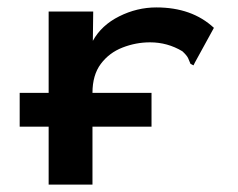

<svg xmlns="http://www.w3.org/2000/svg" viewBox="-20 -496 640 517"><path d="M33 -155V-246H111V-465H231L230 -386Q253 -428 301 -452Q349 -476 401 -476Q497 -476 556 -421L505 -328L501 -320L493 -324Q490 -332 486.5 -339.5Q483 -347 471 -358Q431 -382 384 -382Q346 -382 310 -368Q274 -354 251.5 -324Q229 -294 229 -246H388V-155H229V1H111V-155Z"/></svg>

Font: Inconsolata Expanded Bold
Style: Regular
Weight: 700
Width: 7
Monospace: yes
Designer: Raph Levien, Cyreal, Brenton Simpson
Foundry: Raph Levien, Cyreal, Google
Version: Version 3.001; ttfautohint (v1.8.2.53-6de2)